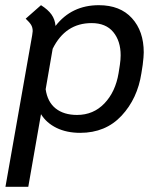

<svg xmlns="http://www.w3.org/2000/svg" viewBox="-20 -501 618 740"><path d="M534 -299Q534 -283 530 -251L525 -219Q510 -121 448.5 -55Q387 11 289 11Q237 11 198 -8Q159 -27 138 -61L89 219H1L104 -365Q106 -377 106 -381Q106 -395 100 -405Q94 -415 79 -429L138 -481Q165 -464 178.5 -445Q192 -426 194 -401Q256 -481 361 -481Q443 -481 488.5 -431Q534 -381 534 -299ZM445 -288Q445 -343 416.5 -377.5Q388 -412 333 -412Q232 -412 183 -313L156 -157Q163 -108 194.5 -83Q226 -58 277 -58Q340 -58 382.5 -102.5Q425 -147 437 -219L442 -251Q445 -271 445 -288Z"/></svg>

Font: KoHo Medium
Style: Italic
Weight: 500
Italic angle: -10°
Designer: Cadson Demak & Katatrad Team
Foundry: Cadson Demak Co.,Ltd.
Version: Version 1.000